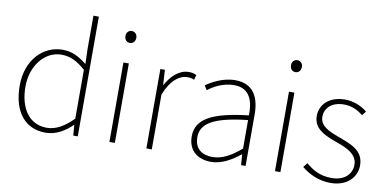

<svg xmlns="http://www.w3.org/2000/svg" viewBox="-75 -1018 2529 1254"><g transform="rotate(10 1189.5 -390.5)"><path d="M277 13C350 13 409 -26 453 -70H455L460 0H490V-794H454V-573L457 -474C403 -516 359 -540 295 -540C167 -540 59 -432 59 -262C59 -84 145 13 277 13ZM280 -20C163 -20 97 -118 97 -262C97 -398 182 -507 293 -507C348 -507 396 -487 454 -435V-111C396 -53 341 -20 280 -20Z M700 0H736V-527H700ZM719 -660C739 -660 755 -675 755 -701C755 -723 739 -739 719 -739C698 -739 683 -723 683 -701C683 -675 698 -660 719 -660Z M945 0H981V-364C1022 -468 1080 -505 1127 -505C1148 -505 1157 -503 1174 -496L1183 -529C1165 -538 1150 -540 1132 -540C1069 -540 1018 -492 983 -428H981L975 -527H945Z M1375 13C1445 13 1511 -26 1565 -70H1568L1573 0H1603V-341C1603 -448 1565 -540 1441 -540C1355 -540 1282 -496 1249 -472L1267 -443C1301 -470 1364 -507 1439 -507C1548 -507 1570 -414 1567 -329C1330 -302 1223 -247 1223 -130C1223 -30 1293 13 1375 13ZM1378 -20C1314 -20 1260 -50 1260 -131C1260 -220 1338 -273 1567 -298V-109C1498 -50 1441 -20 1378 -20Z M1798 0H1834V-527H1798ZM1817 -660C1837 -660 1853 -675 1853 -701C1853 -723 1837 -739 1817 -739C1796 -739 1781 -723 1781 -701C1781 -675 1796 -660 1817 -660Z M2167 13C2278 13 2339 -55 2339 -133C2339 -236 2248 -262 2164 -294C2101 -318 2041 -342 2041 -405C2041 -457 2081 -507 2168 -507C2223 -507 2260 -485 2295 -459L2316 -486C2279 -518 2223 -540 2170 -540C2061 -540 2004 -476 2004 -403C2004 -312 2090 -282 2170 -253C2232 -231 2302 -200 2302 -131C2302 -71 2257 -20 2169 -20C2091 -20 2042 -50 1998 -88L1975 -59C2022 -20 2088 13 2167 13Z"/></g></svg>

Font: Noto Sans CJK HK Thin
Style: Regular
Weight: 100
Designer: Ryoko NISHIZUKA 西塚涼子 (kana, bopomofo & ideographs); Paul D. Hunt (Latin, Greek & Cyrillic); Sandoll Communications 산돌커뮤니
Foundry: Adobe
Version: Version 2.004;hotconv 1.0.118;makeotfexe 2.5.65603